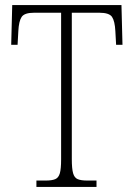

<svg xmlns="http://www.w3.org/2000/svg" viewBox="-20 -734 526 754"><path d="M123 0V-25H160Q184 -25 197 -30.5Q210 -36 215 -53.5Q220 -71 220 -108V-684H114Q76 -684 65 -667.5Q54 -651 52 -612L49 -558H24L28 -714H457L461 -558H436L433 -612Q431 -651 420 -667.5Q409 -684 370 -684H262V-109Q262 -72 267 -54Q272 -36 285 -30.5Q298 -25 322 -25H359V0Z"/></svg>

Font: Noto Serif Tamil Condensed ExtraLight
Style: Italic
Weight: 200
Width: 3
Italic angle: -12°
Designer: Indian Type Foundry, Tom Grace, and the Monotype Design Team
Foundry: Monotype Imaging Inc.
Version: Version 2.003; ttfautohint (v1.8.4.7-5d5b)